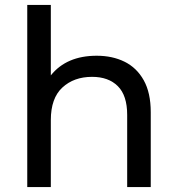

<svg xmlns="http://www.w3.org/2000/svg" viewBox="-20 -762 721 782"><path d="M594 0H498V-294Q498 -373 460 -411Q422 -449 355 -449Q281 -449 234 -405.5Q187 -362 187 -273V0H91V-742H187V-455Q251 -535 374 -535Q438 -535 487.5 -510.5Q537 -486 565.5 -435Q594 -384 594 -305Z"/></svg>

Font: Argentum Novus
Style: Regular
Weight: 400
Designer: Julieta Ulanovsky
Foundry: Julieta Ulanovsky
Version: Version 7.20;July 27, 2021;FontCreator 13.0.0.2683 64-bit